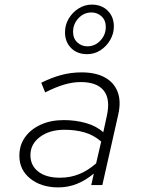

<svg xmlns="http://www.w3.org/2000/svg" viewBox="-20 -803 640 833"><path d="M233 10Q159 10 111.5 -28Q64 -66 64 -127Q64 -173 88.5 -207.5Q113 -242 156.5 -262Q200 -282 257 -282Q308 -282 353.5 -269Q399 -256 428 -229L443 -298Q460 -372 430.5 -409.5Q401 -447 330 -447Q296 -447 258.5 -436Q221 -425 176 -402L159 -444Q203 -466 245.5 -477.5Q288 -489 334 -489Q395 -489 435 -467Q475 -445 490.5 -404Q506 -363 493 -306L424 0H376L387 -50Q351 -20 313 -5Q275 10 233 10ZM112 -130Q112 -85 146 -58.5Q180 -32 240 -32Q284 -32 322 -47Q360 -62 397 -94L419 -189Q385 -218 345.5 -229Q306 -240 260 -240Q195 -240 153.5 -209Q112 -178 112 -130ZM358 -568Q315 -568 288.5 -594.5Q262 -621 262 -663Q262 -695 278 -722Q294 -749 320.5 -766Q347 -783 378 -783Q421 -783 447.5 -756.5Q474 -730 474 -688Q474 -657 458 -629.5Q442 -602 416 -585Q390 -568 358 -568ZM359 -602Q392 -602 415.5 -627Q439 -652 439 -686Q439 -715 420.5 -732Q402 -749 377 -749Q344 -749 320.5 -724Q297 -699 297 -665Q297 -636 315.5 -619Q334 -602 359 -602Z"/></svg>

Font: Red Hat Mono
Style: Italic
Weight: 300
Italic angle: -12°
Monospace: yes
Designer: Pentagram, MCKL
Foundry: Pentagram, MCKL
Version: Version 1.023